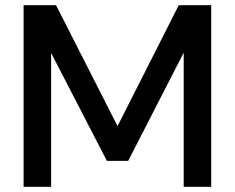

<svg xmlns="http://www.w3.org/2000/svg" viewBox="-20 -720 905 740"><path d="M71 0V-700H196L433 -234L669 -700H794V0H688V-517L474 -100H392L177 -516V0Z"/></svg>

Font: DeepMind Sans Medium
Style: Regular
Weight: 500
Designer: Jonny Pinhorn / Modifications: Colophon Foundry
Foundry: Colophon Foundry
Version: Version 1.002; ttfautohint (v1.8.2)